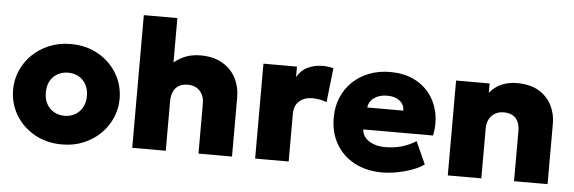

<svg xmlns="http://www.w3.org/2000/svg" viewBox="-48 -871 3104 1038"><g transform="rotate(5 1504.0 -352.5)"><path d="M314.5 15Q229.5 15 164.2 -22.2Q99 -59.5 62.2 -121.2Q25.5 -183 25.5 -257.5Q25.5 -311.5 46.5 -360.5Q67.5 -409.5 106.2 -447.5Q145 -485.5 198 -507.8Q251 -530 314.5 -530Q399.5 -530 464.8 -492.8Q530 -455.5 566.8 -393.8Q603.5 -332 603.5 -257.5Q603.5 -204 582.5 -154.8Q561.5 -105.5 522.8 -67.5Q484 -29.5 431.2 -7.2Q378.5 15 314.5 15ZM314.5 -140.5Q346 -140.5 371.2 -154.8Q396.5 -169 411.2 -195.2Q426 -221.5 426 -257.5Q426 -293.5 411.5 -319.8Q397 -346 371.8 -360.2Q346.5 -374.5 314.5 -374.5Q282.5 -374.5 257 -360.2Q231.5 -346 217.2 -319.8Q203 -293.5 203 -257.5Q203 -221.5 217.5 -195.2Q232 -169 257.5 -154.8Q283 -140.5 314.5 -140.5Z M694.5 0V-720H876.5V-396.5L838 -442Q871 -481.5 916.5 -505.8Q962 -530 1017.5 -530Q1091 -530 1139.2 -501.2Q1187.5 -472.5 1211.8 -425.2Q1236 -378 1236 -323V0H1054V-272Q1054 -313.5 1030.5 -339.5Q1007 -365.5 965 -366Q936 -366 916.2 -354.5Q896.5 -343 886.5 -321Q876.5 -299 876.5 -269.5V0Z M1361.5 0V-515H1543.5V-458Q1564.5 -496 1601.8 -513.5Q1639 -531 1683.5 -531Q1701 -531 1714.2 -528.8Q1727.5 -526.5 1740.5 -524L1719.5 -337.5Q1702 -344.5 1681.8 -348.2Q1661.5 -352 1642 -352Q1599 -352 1571.2 -328.2Q1543.5 -304.5 1543.5 -256.5V0Z M2052 15Q1966 15 1901.5 -19.2Q1837 -53.5 1801.2 -114.8Q1765.5 -176 1765.5 -258Q1765.5 -318 1786.5 -367.8Q1807.5 -417.5 1845.5 -453.8Q1883.5 -490 1935.2 -510Q1987 -530 2049 -530Q2118.5 -530 2172.2 -505.8Q2226 -481.5 2261 -437.8Q2296 -394 2309.2 -335.5Q2322.5 -277 2309 -208H1930Q1931.5 -182.5 1947.8 -163.5Q1964 -144.5 1992 -133.8Q2020 -123 2056.5 -123Q2103 -123 2143.5 -134.2Q2184 -145.5 2223 -170L2278 -48.5Q2254.5 -30.5 2216.2 -16.2Q2178 -2 2134.5 6.5Q2091 15 2052 15ZM1941.5 -328H2137Q2136.5 -361 2111.2 -381Q2086 -401 2044 -401Q2001.5 -401 1973.2 -381Q1945 -361 1941.5 -328Z M2407 0V-515H2589V-464Q2616.5 -498.5 2654.5 -514.2Q2692.5 -530 2735.5 -530Q2809 -530 2856 -501.5Q2903 -473 2925.8 -427.2Q2948.5 -381.5 2948.5 -330V0H2766.5V-273Q2766.5 -316.5 2744.8 -341.2Q2723 -366 2679 -366Q2651 -366 2630.8 -353.8Q2610.5 -341.5 2599.8 -320Q2589 -298.5 2589 -270V0Z"/></g></svg>

Font: Geologica ExtraBold
Style: Regular
Weight: 800
Designer: Sindre Bremnes, Frode Helland
Foundry: Monokrom Skriftforlag AS
Version: Version 1.010;gftools[0.9.28]